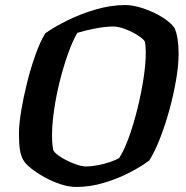

<svg xmlns="http://www.w3.org/2000/svg" viewBox="-20 -740 736 760"><path d="M283 0Q252 0 219 -11Q186 -22 155.5 -39Q125 -56 102.5 -74Q80 -92 72 -107Q63 -122 59 -146.5Q55 -171 55 -211Q55 -248 64 -302Q73 -356 87.5 -414Q102 -472 120.5 -523.5Q139 -575 159 -608Q194 -633 246.5 -659Q299 -685 359 -702.5Q419 -720 476 -720Q508 -720 548 -706.5Q588 -693 622 -672Q656 -651 671 -629Q679 -611 683 -585Q687 -559 687 -528Q687 -482 677 -423.5Q667 -365 650.5 -305Q634 -245 613.5 -192.5Q593 -140 571 -105Q541 -82 494 -57.5Q447 -33 392 -16.5Q337 0 283 0ZM320 -81Q341 -81 367 -86Q393 -91 416.5 -99Q440 -107 452 -115Q472 -146 490.5 -197.5Q509 -249 524 -309.5Q539 -370 548 -428.5Q557 -487 557 -532Q557 -556 554 -574Q550 -584 528 -598.5Q506 -613 478 -624Q450 -635 429 -635Q396 -635 355.5 -627Q315 -619 286 -610Q267 -577 249 -526.5Q231 -476 216.5 -418Q202 -360 194 -304Q186 -248 186 -205Q186 -168 191 -145Q198 -132 222.5 -117Q247 -102 275 -91.5Q303 -81 320 -81Z"/></svg>

Font: Texturina
Style: Bold Italic
Weight: 700
Italic angle: -11°
Designer: Guillermo Torres Carreño
Foundry: Omnibus-Type
Version: Version 1.002; ttfautohint (v1.8.3)